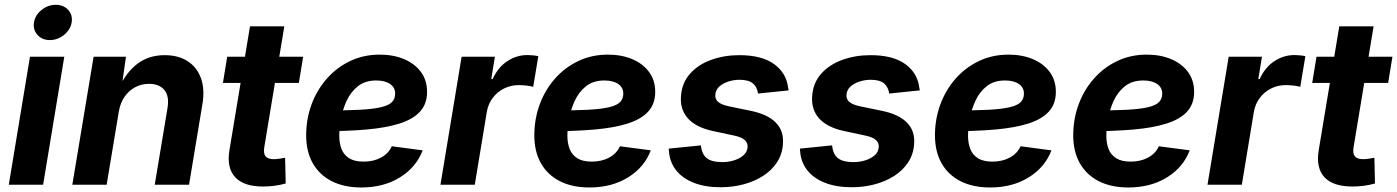

<svg xmlns="http://www.w3.org/2000/svg" viewBox="-20 -788 5960 819"><path d="M17.5 0 107.8 -545.9H254.2L163.9 0ZM192.7 -617.1Q159.6 -617.1 139.8 -639.2Q119.9 -661.3 125 -692.3Q130 -723.9 157.4 -745.7Q184.7 -767.5 217.8 -767.5Q251.1 -767.5 271 -745.7Q290.8 -723.8 285.6 -692.3Q280.6 -661.3 253.3 -639.2Q226 -617.1 192.7 -617.1Z M486.7 -311.3 434.9 0H288.5L379.3 -545.9H517.3L497.9 -409.6L487.8 -414.4Q520.2 -482 568.1 -517.4Q615.9 -552.7 682.2 -552.7Q741 -552.7 780.8 -526.8Q820.7 -500.8 837.4 -453.7Q854.2 -406.5 843.2 -342.4L786.4 0H640L694.4 -326.5Q703.1 -377.8 681.1 -404.1Q659 -430.4 615.7 -430.4Q583.1 -430.4 556 -415.7Q528.8 -401.1 510.8 -374.4Q492.7 -347.6 486.7 -311.3Z M1273.1 -545.9 1254.8 -434.3H930.9L949.2 -545.9ZM1046.4 -675.8H1192.8L1107.3 -159.8Q1103.1 -133.3 1112.9 -121.1Q1122.7 -109 1148.7 -109Q1157.3 -109 1172.6 -111.1Q1187.9 -113.2 1196.2 -115.1L1198.7 -5.3Q1173.6 1.7 1149.2 4.7Q1124.7 7.6 1102.2 7.6Q1019.6 7.6 983 -32.3Q946.3 -72.3 958.6 -146.9Z M1520.9 11.7Q1448.2 11.7 1395.5 -14.9Q1342.8 -41.5 1314.4 -91.4Q1286 -141.2 1286 -210.9Q1286 -280 1308.8 -342.1Q1331.7 -404.1 1373.6 -451.9Q1415.5 -499.8 1473.1 -527.4Q1530.6 -555 1600 -555Q1657.7 -555 1703.4 -535.9Q1749 -516.8 1775.4 -481.2Q1801.7 -445.7 1801.7 -396Q1801.7 -345.1 1772 -312.3Q1742.2 -279.4 1684.1 -261Q1626 -242.6 1541 -235.3Q1456 -228 1345.5 -228L1360.6 -316.6Q1454.2 -316.6 1513.9 -319.7Q1573.5 -322.9 1606.6 -331Q1639.6 -339.1 1652.6 -353.2Q1665.6 -367.2 1665.6 -388.8Q1665.6 -414.7 1644 -429.7Q1622.3 -444.7 1584.8 -444.7Q1537.1 -444.7 1506.3 -419.9Q1475.5 -395.2 1458.3 -357.5Q1441.2 -319.8 1434.2 -279.7Q1427.2 -239.5 1427.2 -208.5Q1427.2 -177.4 1436.8 -152.4Q1446.4 -127.5 1469.3 -113Q1492.3 -98.6 1531.5 -98.6Q1573.5 -98.6 1605.4 -115.9Q1637.4 -133.2 1651.2 -164.1L1782.9 -146.7Q1756 -75.1 1686.5 -31.7Q1617 11.7 1520.9 11.7Z M1858.8 0 1949.1 -545.9H2091L2075.5 -450.8H2081.4Q2104.4 -501.3 2144.1 -527.2Q2183.7 -553.2 2229.7 -553.2Q2241 -553.2 2253.8 -551.9Q2266.6 -550.6 2276.2 -548.3L2254.5 -417.5Q2244.4 -420.8 2226.2 -422.9Q2208 -425 2192.4 -425Q2158.9 -425 2130 -410.5Q2101 -396 2081.7 -370.3Q2062.4 -344.6 2056.6 -310.7L2005.2 0Z M2494 11.7Q2421.4 11.7 2368.6 -14.9Q2315.9 -41.5 2287.6 -91.4Q2259.2 -141.2 2259.2 -210.9Q2259.2 -280 2282 -342.1Q2304.8 -404.1 2346.7 -451.9Q2388.7 -499.8 2446.2 -527.4Q2503.7 -555 2573.1 -555Q2630.8 -555 2676.5 -535.9Q2722.2 -516.8 2748.5 -481.2Q2774.9 -445.7 2774.9 -396Q2774.9 -345.1 2745.1 -312.3Q2715.4 -279.4 2657.3 -261Q2599.2 -242.6 2514.2 -235.3Q2429.2 -228 2318.6 -228L2333.8 -316.6Q2427.3 -316.6 2487 -319.7Q2546.7 -322.9 2579.7 -331Q2612.7 -339.1 2625.7 -353.2Q2638.7 -367.2 2638.7 -388.8Q2638.7 -414.7 2617.1 -429.7Q2595.5 -444.7 2558 -444.7Q2510.2 -444.7 2479.4 -419.9Q2448.6 -395.2 2431.5 -357.5Q2414.3 -319.8 2407.3 -279.7Q2400.3 -239.5 2400.3 -208.5Q2400.3 -177.4 2410 -152.4Q2419.6 -127.5 2442.5 -113Q2465.4 -98.6 2504.7 -98.6Q2546.6 -98.6 2578.6 -115.9Q2610.5 -133.2 2624.4 -164.1L2756 -146.7Q2729.2 -75.1 2659.6 -31.7Q2590.1 11.7 2494 11.7Z M3053.9 10.7Q2987.6 10.7 2938.9 -8.5Q2890.3 -27.7 2863.1 -63Q2835.9 -98.3 2833.1 -146.6Q2832.9 -148.7 2832.7 -150.4Q2832.6 -152.1 2832.6 -154L2969.8 -167.9Q2973.7 -129.8 2995 -113.2Q3016.2 -96.5 3060.4 -96.5Q3087.3 -96.5 3111.3 -104Q3135.3 -111.5 3151.1 -125.4Q3167 -139.4 3168.8 -159.1Q3170.6 -177.8 3157.2 -190.4Q3143.8 -203 3110.8 -209.9L3019.9 -229.3Q2948.6 -244.8 2914.5 -282.9Q2880.3 -321.1 2884.8 -377.5Q2888.4 -434 2923.1 -473.2Q2957.7 -512.3 3013.1 -532.5Q3068.5 -552.7 3133.6 -552.7Q3230.1 -552.7 3282.6 -514.2Q3335.1 -475.6 3341.9 -412.9Q3342.6 -410.4 3343.1 -407.7Q3343.7 -405.1 3343.9 -402.4L3213.5 -389Q3209.6 -417 3191.4 -432.4Q3173.1 -447.7 3134.2 -447.7Q3110.6 -447.7 3087.5 -440.4Q3064.5 -433.2 3048.9 -419.4Q3033.3 -405.6 3031.5 -385.2Q3029.2 -366.9 3041.9 -354.5Q3054.6 -342.1 3088.8 -334.6L3183.8 -315Q3255.3 -300.1 3289.8 -264.5Q3324.2 -229 3319.7 -173.8Q3317 -130.4 3294.6 -96.1Q3272.3 -61.8 3235.4 -37.9Q3198.5 -14.1 3151.7 -1.7Q3105 10.7 3053.9 10.7Z M3613.5 10.7Q3547.2 10.7 3498.5 -8.5Q3449.8 -27.7 3422.6 -63Q3395.4 -98.3 3392.7 -146.6Q3392.4 -148.7 3392.3 -150.4Q3392.2 -152.1 3392.2 -154L3529.4 -167.9Q3533.3 -129.8 3554.5 -113.2Q3575.8 -96.5 3620 -96.5Q3646.9 -96.5 3670.9 -104Q3694.9 -111.5 3710.7 -125.4Q3726.5 -139.4 3728.3 -159.1Q3730.1 -177.8 3716.7 -190.4Q3703.4 -203 3670.3 -209.9L3579.5 -229.3Q3508.2 -244.8 3474 -282.9Q3439.9 -321.1 3444.4 -377.5Q3447.9 -434 3482.6 -473.2Q3517.3 -512.3 3572.7 -532.5Q3628.1 -552.7 3693.2 -552.7Q3789.7 -552.7 3842.2 -514.2Q3894.6 -475.6 3901.5 -412.9Q3902.2 -410.4 3902.7 -407.7Q3903.3 -405.1 3903.5 -402.4L3773.1 -389Q3769.1 -417 3750.9 -432.4Q3732.7 -447.7 3693.8 -447.7Q3670.1 -447.7 3647.1 -440.4Q3624.1 -433.2 3608.5 -419.4Q3592.8 -405.6 3591 -385.2Q3588.8 -366.9 3601.5 -354.5Q3614.1 -342.1 3648.4 -334.6L3743.3 -315Q3814.9 -300.1 3849.3 -264.5Q3883.8 -229 3879.3 -173.8Q3876.6 -130.4 3854.2 -96.1Q3831.8 -61.8 3794.9 -37.9Q3758 -14.1 3711.3 -1.7Q3664.6 10.7 3613.5 10.7Z M4203 11.7Q4130.3 11.7 4077.6 -14.9Q4024.9 -41.5 3996.5 -91.4Q3968.2 -141.2 3968.2 -210.9Q3968.2 -280 3991 -342.1Q4013.8 -404.1 4055.7 -451.9Q4097.7 -499.8 4155.2 -527.4Q4212.7 -555 4282.1 -555Q4339.8 -555 4385.5 -535.9Q4431.1 -516.8 4457.5 -481.2Q4483.9 -445.7 4483.9 -396Q4483.9 -345.1 4454.1 -312.3Q4424.4 -279.4 4366.3 -261Q4308.2 -242.6 4223.2 -235.3Q4138.2 -228 4027.6 -228L4042.8 -316.6Q4136.3 -316.6 4196 -319.7Q4255.7 -322.9 4288.7 -331Q4321.7 -339.1 4334.7 -353.2Q4347.7 -367.2 4347.7 -388.8Q4347.7 -414.7 4326.1 -429.7Q4304.4 -444.7 4267 -444.7Q4219.2 -444.7 4188.4 -419.9Q4157.6 -395.2 4140.5 -357.5Q4123.3 -319.8 4116.3 -279.7Q4109.3 -239.5 4109.3 -208.5Q4109.3 -177.4 4118.9 -152.4Q4128.6 -127.5 4151.5 -113Q4174.4 -98.6 4213.6 -98.6Q4255.6 -98.6 4287.5 -115.9Q4319.5 -133.2 4333.4 -164.1L4465 -146.7Q4438.2 -75.1 4368.6 -31.7Q4299.1 11.7 4203 11.7Z M4792.8 11.7Q4720.2 11.7 4667.5 -14.9Q4614.8 -41.5 4586.4 -91.4Q4558 -141.2 4558 -210.9Q4558 -280 4580.8 -342.1Q4603.6 -404.1 4645.6 -451.9Q4687.5 -499.8 4745 -527.4Q4802.5 -555 4871.9 -555Q4929.7 -555 4975.3 -535.9Q5021 -516.8 5047.3 -481.2Q5073.7 -445.7 5073.7 -396Q5073.7 -345.1 5044 -312.3Q5014.2 -279.4 4956.1 -261Q4898 -242.6 4813 -235.3Q4728 -228 4617.5 -228L4632.6 -316.6Q4726.2 -316.6 4785.8 -319.7Q4845.5 -322.9 4878.5 -331Q4911.6 -339.1 4924.6 -353.2Q4937.6 -367.2 4937.6 -388.8Q4937.6 -414.7 4915.9 -429.7Q4894.3 -444.7 4856.8 -444.7Q4809 -444.7 4778.2 -419.9Q4747.5 -395.2 4730.3 -357.5Q4713.1 -319.8 4706.2 -279.7Q4699.2 -239.5 4699.2 -208.5Q4699.2 -177.4 4708.8 -152.4Q4718.4 -127.5 4741.3 -113Q4764.2 -98.6 4803.5 -98.6Q4845.4 -98.6 4877.4 -115.9Q4909.3 -133.2 4923.2 -164.1L5054.8 -146.7Q5028 -75.1 4958.5 -31.7Q4888.9 11.7 4792.8 11.7Z M5130.7 0 5221.1 -545.9H5363L5347.5 -450.8H5353.3Q5376.4 -501.3 5416.1 -527.2Q5455.7 -553.2 5501.6 -553.2Q5513 -553.2 5525.8 -551.9Q5538.6 -550.6 5548.2 -548.3L5526.4 -417.5Q5516.4 -420.8 5498.2 -422.9Q5480 -425 5464.4 -425Q5430.9 -425 5401.9 -410.5Q5373 -396 5353.7 -370.3Q5334.4 -344.6 5328.5 -310.7L5277.2 0Z M5919.6 -545.9 5901.3 -434.3H5577.4L5595.7 -545.9ZM5692.9 -675.8H5839.3L5753.8 -159.8Q5749.6 -133.3 5759.4 -121.1Q5769.2 -109 5795.2 -109Q5803.8 -109 5819.1 -111.1Q5834.3 -113.2 5842.7 -115.1L5845.1 -5.3Q5820.1 1.7 5795.7 4.7Q5771.2 7.6 5748.7 7.6Q5666.1 7.6 5629.4 -32.3Q5592.8 -72.3 5605.1 -146.9Z"/></svg>

Font: Inter
Style: Italic
Weight: 400
Italic angle: -9.3988°
Designer: Rasmus Andersson
Foundry: rsms
Version: Version 4.001;git-66647c0bb